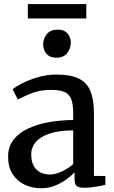

<svg xmlns="http://www.w3.org/2000/svg" viewBox="-20 -942 576 972"><path d="M187.5 11Q143 11 105.2 -6.8Q67.5 -24.5 44.2 -60Q21 -95.5 21 -149.5Q21 -199.5 48.2 -234.5Q75.5 -269.5 122 -291.2Q168.5 -313 227.5 -323.5Q286.5 -334 350.5 -334.5V-370Q350.5 -413.5 341 -439Q331.5 -464.5 307.5 -475.8Q283.5 -487 239 -487Q181 -487 137.5 -469Q94 -451 70 -438.5L44 -490.5Q55 -500 88 -517.8Q121 -535.5 168 -550Q215 -564.5 267 -564.5Q337.5 -564.5 378.8 -544.2Q420 -524 437.8 -480.8Q455.5 -437.5 455.5 -368.5V-51.5L513.5 -51V-6.5Q502.5 -3.5 484 0Q465.5 3.5 445 6Q424.5 8.5 407 8.5Q380 8.5 368.8 0.2Q357.5 -8 357.5 -37.5V-69.5Q345.5 -56.5 321 -37.5Q296.5 -18.5 262.8 -3.8Q229 11 187.5 11ZM233.5 -58.5Q260 -58.5 292.8 -73.8Q325.5 -89 350.5 -111V-282Q278 -281.5 231 -265.8Q184 -250 161 -223Q138 -196 138 -162Q138 -125.5 150.5 -102.8Q163 -80 184.5 -69.2Q206 -58.5 233.5 -58.5ZM264 -650Q232 -650 215.2 -669.8Q198.5 -689.5 198.5 -716.5Q198.5 -746 216.8 -769Q235 -792 272 -792H273Q305 -792 321.8 -772.8Q338.5 -753.5 338.5 -726.5Q338.5 -696.5 320.2 -673.2Q302 -650 265 -650ZM417 -921.5V-848.5H121V-921.5Z"/></svg>

Font: Merriweather 24pt Medium
Style: Regular
Weight: 500
Designer: Eben Sorkin
Foundry: Eben Sorkin
Version: Version 2.100